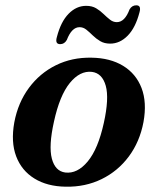

<svg xmlns="http://www.w3.org/2000/svg" viewBox="-20 -692 594 724"><path d="M325 -474.5Q395.5 -473.5 444.2 -443.8Q493 -414 513.8 -360Q534.5 -306 521 -231.5Q507 -157.5 465.8 -102Q424.5 -46.5 363 -16.5Q301.5 13.5 227.5 12Q158 11 109.8 -18.8Q61.5 -48.5 41 -102.5Q20.5 -156.5 34 -231Q48 -305 89 -360.5Q130 -416 190.8 -446Q251.5 -476 325 -474.5ZM226 -41.5Q271.5 -36 310.8 -83.2Q350 -130.5 371.5 -228.5Q392 -321 378.8 -368.5Q365.5 -416 326.5 -421Q281.5 -426 243.2 -379Q205 -332 183.5 -233.5Q163 -141.5 175.5 -94Q188 -46.5 226 -41.5ZM395.5 -527.5Q373.5 -527.5 358 -536.8Q342.5 -546 330 -558.2Q317.5 -570.5 305.8 -580Q294 -589.5 280 -589.5Q250.5 -589.5 232 -541.5Q223 -525.5 207 -525.5Q186.5 -525.5 194.5 -552.5Q209.5 -610.5 238.8 -640.2Q268 -670 305 -670Q327 -670 342.5 -660.8Q358 -651.5 370.5 -639.2Q383 -627 394.8 -617.8Q406.5 -608.5 420.5 -608.5Q450.5 -608.5 468.5 -656.5Q477.5 -672 494 -672Q513.5 -672 506 -645.5Q491 -587.5 461.5 -557.5Q432 -527.5 395.5 -527.5Z"/></svg>

Font: Fraunces 9pt SemiBold
Style: Italic
Weight: 600
Italic angle: -16°
Version: Version 1.000;[b76b70a41]